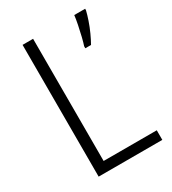

<svg xmlns="http://www.w3.org/2000/svg" viewBox="-175 -808 807 901"><g transform="rotate(-30 228.5 -357.0)"><path d="M91 0V-714H148V-52H436V0ZM430 -706Q425 -685 415.5 -657Q406 -629 393.5 -601.5Q381 -574 369 -553H338V-564Q343 -578 350 -606.5Q357 -635 363 -665Q369 -695 371 -714H430Z"/></g></svg>

Font: Noto Sans Myanmar SemiCondensed Light
Style: Regular
Weight: 300
Width: 4
Designer: Monotype Design Team
Foundry: Monotype Imaging Inc.
Version: Version 2.107; ttfautohint (v1.8.4.7-5d5b)